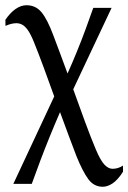

<svg xmlns="http://www.w3.org/2000/svg" viewBox="-20 -480 490 734"><path d="M372.8 234Q339 234 317.5 204.8Q296.1 175.6 272.5 117.6Q259.3 82.7 242.9 39.2Q226.5 -4.4 209.5 -51.3Q189.5 -5.3 170.4 41.6Q151.3 88.5 134.2 133.9Q117.1 179.2 101.5 222.9H31L187.3 -111.4Q166.7 -168.5 146.7 -223Q126.6 -277.4 109.6 -319.3Q97.5 -349.2 86.5 -364.8Q75.4 -380.3 64.6 -385.8Q53.8 -391.3 42.8 -391.3Q23.8 -391.3 1 -381L0.6 -404.3Q19 -431.3 39.6 -445.7Q60.3 -460 81.5 -460Q116.2 -460 138.4 -433.5Q160.7 -406.9 183.5 -345.9Q195.5 -314.7 209.4 -276.9Q223.3 -239 238.2 -199Q256.9 -240.8 274 -282.8Q291.1 -324.7 306.6 -366.6Q322.2 -408.4 336.6 -450H406.6L260 -138.7Q282.5 -76 304.6 -15.6Q326.8 44.8 346.3 91.1Q364.1 133.5 379.3 149.4Q394.4 165.3 410.2 165.3Q420.5 165.3 430.7 162.3Q441 159.2 450 153L450.4 176.3Q430.8 207.3 411 220.7Q391.2 234 372.8 234Z"/></svg>

Font: Ancizar Serif Light
Style: Regular
Weight: 300
Designer: Cesar Puertas, Viviana Monsalve, Julian Moncada, Julian Prieto, Jose Castro, Felipe Aragon, Mariel Hernandez, Sara Alarc
Version: Version 8.100